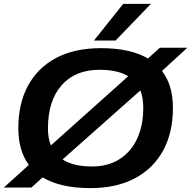

<svg xmlns="http://www.w3.org/2000/svg" viewBox="-42 -956 981 985"><path d="M421 9Q268 9 177 -46L119 6H-22L106 -110Q52 -183 52 -299Q52 -425 102 -517Q152 -609 246.5 -659Q341 -709 476 -709Q627 -709 717 -656L778 -711H919L789 -592Q846 -518 845 -401Q845 -276 795 -184Q745 -92 650.5 -41.5Q556 9 421 9ZM204 -297Q204 -247 219 -210L616 -565Q561 -598 469 -598Q344 -598 274 -518.5Q204 -439 204 -297ZM430 -102Q513 -102 572 -140Q631 -178 662 -245.5Q693 -313 693 -403Q693 -454 678 -492L279 -138Q334 -102 430 -102ZM440 -748 590 -936H732L551 -748Z"/></svg>

Font: Georama Extended SemiBold
Style: Italic
Weight: 600
Width: 7
Italic angle: -9°
Designer: Jean-Baptiste Levee
Foundry: Production Type
Version: Version 1.000